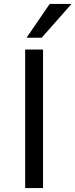

<svg xmlns="http://www.w3.org/2000/svg" viewBox="-20 -957 384 977"><path d="M108 0V-705H199V0ZM115 -765 233 -937H344L192 -765Z"/></svg>

Font: Nunito Sans 7pt
Style: Regular
Weight: 400
Designer: Vernon Adams
Foundry: Vernon Adams
Version: Version 3.101;gftools[0.9.27]